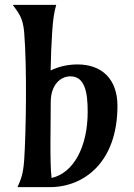

<svg xmlns="http://www.w3.org/2000/svg" viewBox="-20 -767 551 787"><path d="M193.8 -634.8C197.8 -694.3 201.7 -714.8 210.4 -747.1H32.2C55.7 -714.8 74.2 -694.8 79.1 -634.8C91.3 -486.8 86.4 -219.2 79.1 -111.3C75.2 -52.7 65.4 -31.7 51.8 0H184.6C324.7 0 461.4 -102.5 461.4 -333C461.4 -444.3 396 -502.9 297.9 -502.9C254.9 -502.9 216.8 -492.7 187.5 -478C188.5 -531.7 190.4 -585 193.8 -634.8ZM188 -349.6C188 -417.5 226.6 -454.1 268.6 -454.1C330.1 -454.1 339.4 -382.8 339.4 -308.6C339.4 -164.6 281.2 -57.6 191.4 -37.6C183.6 -101.6 188 -249.5 188 -349.6Z"/></svg>

Font: Amarante
Style: Regular
Weight: 400
Designer: Karolina Lach
Foundry: Sorkin Type Co.
Version: Version 1.001